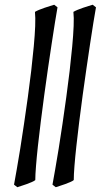

<svg xmlns="http://www.w3.org/2000/svg" viewBox="-20 -762 426 802"><path d="M288.1 -9.8Q283.7 -5.9 273.4 -1.5Q263.2 2.9 251.7 7.1Q240.2 11.2 229.5 14.6Q218.8 18.1 212.9 20L199.2 9.3Q203.6 -14.6 210.4 -53.5Q217.3 -92.3 225.1 -140.9Q232.9 -189.5 241 -244.4Q249 -299.3 256.8 -355.5Q264.6 -411.6 271 -466.3Q277.3 -521 281.7 -568.4Q286.1 -615.7 287.6 -653.1Q289.1 -690.4 286.6 -712.4Q293 -716.3 304 -720.9Q314.9 -725.6 326.9 -729.5Q338.9 -733.4 349.6 -736.8Q360.4 -740.2 367.2 -742.2L380.9 -731.4Q376.5 -707 370.1 -667.5Q363.8 -627.9 356.4 -579.3Q349.1 -530.8 341.1 -475.8Q333 -420.9 325.4 -364.7Q317.9 -308.6 311 -254.2Q304.2 -199.7 299.1 -152.6Q293.9 -105.5 291 -68.4Q288.1 -31.2 288.1 -9.8ZM127.4 -9.8Q123 -5.9 112.8 -1.5Q102.5 2.9 91.1 7.1Q79.6 11.2 68.8 14.6Q58.1 18.1 52.2 20L38.6 9.3Q43 -14.6 49.8 -53.5Q56.6 -92.3 64.5 -140.9Q72.3 -189.5 80.3 -244.4Q88.4 -299.3 96.2 -355.5Q104 -411.6 110.4 -466.3Q116.7 -521 121.1 -568.4Q125.5 -615.7 127 -653.1Q128.4 -690.4 126 -712.4Q132.3 -716.3 143.3 -720.9Q154.3 -725.6 166.3 -729.5Q178.2 -733.4 189 -736.8Q199.7 -740.2 206.5 -742.2L220.2 -731.4Q215.8 -707 209.5 -667.5Q203.1 -627.9 195.8 -579.3Q188.5 -530.8 180.4 -475.8Q172.4 -420.9 164.8 -364.7Q157.2 -308.6 150.4 -254.2Q143.6 -199.7 138.4 -152.6Q133.3 -105.5 130.4 -68.4Q127.4 -31.2 127.4 -9.8Z"/></svg>

Font: Gentium
Style: Italic
Weight: 400
Italic angle: -7°
Designer: J. Victor Gaultney
Version: Version 1.02; 2005; OFL release